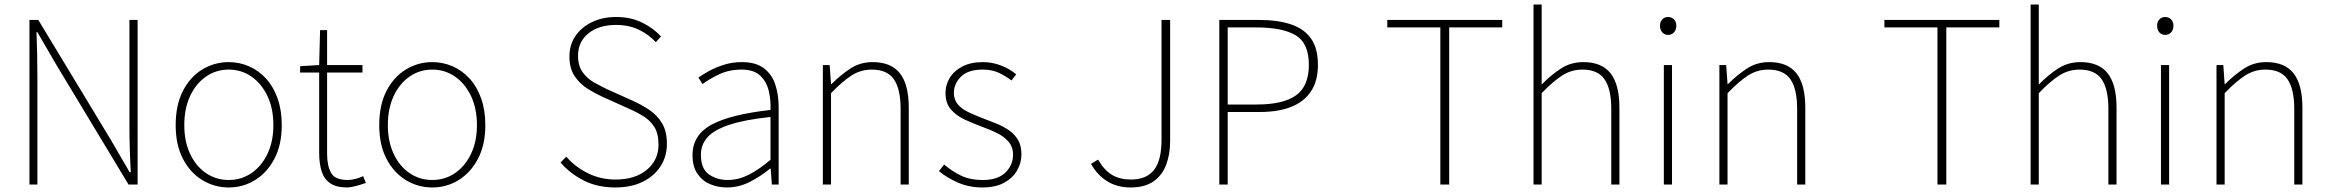

<svg xmlns="http://www.w3.org/2000/svg" viewBox="-20 -814 10273 847"><path d="M110 0V-726H149L469 -197L552 -54H557Q554 -107 552.5 -157.5Q551 -208 551 -259V-726H587V0H547L228 -529L145 -672H141Q143 -621 144 -573Q145 -525 145 -473V0Z M989 13Q926 13 872.5 -19.5Q819 -52 787 -113.5Q755 -175 755 -262Q755 -351 787 -413Q819 -475 872.5 -507.5Q926 -540 989 -540Q1036 -540 1078.5 -521.5Q1121 -503 1153.5 -467.5Q1186 -432 1204.5 -380Q1223 -328 1223 -262Q1223 -175 1190.5 -113.5Q1158 -52 1105 -19.5Q1052 13 989 13ZM989 -20Q1045 -20 1089.5 -50.5Q1134 -81 1160 -135.5Q1186 -190 1186 -262Q1186 -335 1160 -390Q1134 -445 1089.5 -476Q1045 -507 989 -507Q933 -507 888.5 -476Q844 -445 818.5 -390Q793 -335 793 -262Q793 -190 818.5 -135.5Q844 -81 888.5 -50.5Q933 -20 989 -20Z M1512 13Q1463 13 1436 -6Q1409 -25 1398.5 -59.5Q1388 -94 1388 -140V-494H1304V-522L1388 -527L1392 -681H1423V-527H1579V-494H1423V-135Q1423 -84 1440 -52Q1457 -20 1515 -20Q1530 -20 1549 -25Q1568 -30 1582 -37L1594 -7Q1571 1 1548.5 7Q1526 13 1512 13Z M1887 13Q1824 13 1770.5 -19.5Q1717 -52 1685 -113.5Q1653 -175 1653 -262Q1653 -351 1685 -413Q1717 -475 1770.5 -507.5Q1824 -540 1887 -540Q1934 -540 1976.5 -521.5Q2019 -503 2051.5 -467.5Q2084 -432 2102.5 -380Q2121 -328 2121 -262Q2121 -175 2088.5 -113.5Q2056 -52 2003 -19.5Q1950 13 1887 13ZM1887 -20Q1943 -20 1987.5 -50.5Q2032 -81 2058 -135.5Q2084 -190 2084 -262Q2084 -335 2058 -390Q2032 -445 1987.5 -476Q1943 -507 1887 -507Q1831 -507 1786.5 -476Q1742 -445 1716.5 -390Q1691 -335 1691 -262Q1691 -190 1716.5 -135.5Q1742 -81 1786.5 -50.5Q1831 -20 1887 -20Z M2695 13Q2615 13 2554.5 -18Q2494 -49 2453 -97L2478 -123Q2518 -77 2574 -49.5Q2630 -22 2695 -22Q2782 -22 2833.5 -65Q2885 -108 2885 -176Q2885 -225 2866.5 -254Q2848 -283 2818 -301.5Q2788 -320 2751 -336L2640 -386Q2609 -400 2574.5 -421Q2540 -442 2516 -476.5Q2492 -511 2492 -564Q2492 -617 2519 -656Q2546 -695 2592.5 -717Q2639 -739 2698 -739Q2764 -739 2814.5 -713.5Q2865 -688 2896 -653L2873 -628Q2842 -662 2798 -683Q2754 -704 2698 -704Q2622 -704 2576 -667Q2530 -630 2530 -568Q2530 -523 2551 -494.5Q2572 -466 2602 -449.5Q2632 -433 2657 -421L2768 -371Q2809 -353 2844 -329.5Q2879 -306 2900.5 -270.5Q2922 -235 2922 -179Q2922 -124 2894 -80.5Q2866 -37 2815 -12Q2764 13 2695 13Z M3187 13Q3146 13 3111.5 -2Q3077 -17 3056 -48.5Q3035 -80 3035 -130Q3035 -218 3118 -263.5Q3201 -309 3379 -329Q3381 -372 3371.5 -412.5Q3362 -453 3334 -480Q3306 -507 3251 -507Q3195 -507 3150 -485Q3105 -463 3079 -443L3061 -472Q3078 -484 3106.5 -500Q3135 -516 3172.5 -528Q3210 -540 3253 -540Q3315 -540 3350.5 -512.5Q3386 -485 3400.5 -440Q3415 -395 3415 -341V0H3385L3380 -70H3377Q3337 -37 3288.5 -12Q3240 13 3187 13ZM3190 -20Q3237 -20 3282 -42.5Q3327 -65 3379 -109V-298Q3265 -286 3197.5 -263.5Q3130 -241 3101 -208.5Q3072 -176 3072 -131Q3072 -70 3107 -45Q3142 -20 3190 -20Z M3610 0V-527H3640L3646 -443H3648Q3689 -484 3732 -512Q3775 -540 3830 -540Q3911 -540 3950 -490.5Q3989 -441 3989 -339V0H3953V-334Q3953 -421 3923.5 -464Q3894 -507 3826 -507Q3777 -507 3736.5 -481Q3696 -455 3646 -403V0Z M4314 13Q4255 13 4206 -8.5Q4157 -30 4122 -59L4145 -88Q4178 -60 4218 -40Q4258 -20 4316 -20Q4382 -20 4415.5 -53Q4449 -86 4449 -131Q4449 -166 4429 -189Q4409 -212 4378.5 -227Q4348 -242 4317 -253Q4277 -268 4239 -285Q4201 -302 4176 -330Q4151 -358 4151 -403Q4151 -440 4170 -471Q4189 -502 4226 -521Q4263 -540 4317 -540Q4357 -540 4396 -525Q4435 -510 4463 -486L4442 -459Q4416 -479 4386 -493Q4356 -507 4315 -507Q4250 -507 4219 -475.5Q4188 -444 4188 -405Q4188 -374 4205.5 -353.5Q4223 -333 4251.5 -319.5Q4280 -306 4311 -294Q4343 -282 4374 -269.5Q4405 -257 4430 -240Q4455 -223 4470.5 -197.5Q4486 -172 4486 -133Q4486 -94 4466 -60.5Q4446 -27 4408 -7Q4370 13 4314 13Z M4967 13Q4909 13 4865 -14Q4821 -41 4793 -91L4824 -110Q4852 -62 4886.5 -42Q4921 -22 4968 -22Q5038 -22 5071 -64.5Q5104 -107 5104 -197V-726H5142V-192Q5142 -135 5125 -88.5Q5108 -42 5069.5 -14.5Q5031 13 4967 13Z M5359 0V-726H5534Q5617 -726 5675 -706.5Q5733 -687 5763.5 -644Q5794 -601 5794 -528Q5794 -458 5764 -412Q5734 -366 5677 -343Q5620 -320 5538 -320H5396V0ZM5396 -353H5525Q5641 -353 5697.5 -393.5Q5754 -434 5754 -528Q5754 -623 5696.5 -658Q5639 -693 5521 -693H5396Z M6334 0V-693H6100V-726H6607V-693H6373V0Z M6745 0V-794H6781V-560V-441Q6823 -484 6866.5 -512Q6910 -540 6965 -540Q7046 -540 7085 -490.5Q7124 -441 7124 -339V0H7088V-334Q7088 -421 7058.5 -464Q7029 -507 6961 -507Q6912 -507 6871.5 -481Q6831 -455 6781 -403V0Z M7320 0V-527H7356V0ZM7339 -660Q7323 -660 7313 -671Q7303 -682 7303 -701Q7303 -718 7313 -728.5Q7323 -739 7339 -739Q7354 -739 7364.5 -728.5Q7375 -718 7375 -701Q7375 -682 7364.5 -671Q7354 -660 7339 -660Z M7565 0V-527H7595L7601 -443H7603Q7644 -484 7687 -512Q7730 -540 7785 -540Q7866 -540 7905 -490.5Q7944 -441 7944 -339V0H7908V-334Q7908 -421 7878.5 -464Q7849 -507 7781 -507Q7732 -507 7691.5 -481Q7651 -455 7601 -403V0Z M8527 0V-693H8293V-726H8800V-693H8566V0Z M8938 0V-794H8974V-560V-441Q9016 -484 9059.5 -512Q9103 -540 9158 -540Q9239 -540 9278 -490.5Q9317 -441 9317 -339V0H9281V-334Q9281 -421 9251.5 -464Q9222 -507 9154 -507Q9105 -507 9064.5 -481Q9024 -455 8974 -403V0Z M9513 0V-527H9549V0ZM9532 -660Q9516 -660 9506 -671Q9496 -682 9496 -701Q9496 -718 9506 -728.5Q9516 -739 9532 -739Q9547 -739 9557.5 -728.5Q9568 -718 9568 -701Q9568 -682 9557.5 -671Q9547 -660 9532 -660Z M9758 0V-527H9788L9794 -443H9796Q9837 -484 9880 -512Q9923 -540 9978 -540Q10059 -540 10098 -490.5Q10137 -441 10137 -339V0H10101V-334Q10101 -421 10071.5 -464Q10042 -507 9974 -507Q9925 -507 9884.5 -481Q9844 -455 9794 -403V0Z"/></svg>

Font: Noto Sans JP Thin Thin
Style: Regular
Weight: 250
Version: Version 2.004-H2;hotconv 1.0.118;makeotfexe 2.5.65603